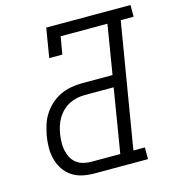

<svg xmlns="http://www.w3.org/2000/svg" viewBox="-109 -827 840 920"><g transform="rotate(-15 311.0 -367.5)"><path d="M247 0Q217 0 188.5 -6Q160 -12 136.5 -27.5Q113 -43 97.5 -66Q82 -89 74.5 -116.5Q67 -144 67 -173.5Q67 -203 72 -233Q77 -259 85 -285.5Q93 -312 108.5 -336Q124 -360 145.5 -379.5Q167 -399 192.5 -411Q218 -423 245 -428Q272 -433 299 -433H452L492 -677H260L245 -590H180L204 -735H622V-677H558L455 -58H512V0ZM247 -58H390L442 -375H299Q279 -375 259.5 -371Q240 -367 221.5 -357.5Q203 -348 187.5 -333Q172 -318 161.5 -300Q151 -282 145 -262.5Q139 -243 136 -224Q133 -204 132.5 -183.5Q132 -163 136 -144Q140 -125 149 -108Q158 -91 173 -79.5Q188 -68 207 -63Q226 -58 247 -58Z"/></g></svg>

Font: Iosevka Curly Slab LtEx
Style: Italic
Weight: 300
Width: 7
Italic angle: -9°
Monospace: yes
Designer: Belleve Invis
Foundry: Belleve Invis
Version: Version 11.1.0; ttfautohint (v1.8.3)